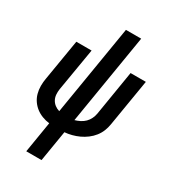

<svg xmlns="http://www.w3.org/2000/svg" viewBox="-225 -849 1049 1177"><g transform="rotate(30 300.0 -260.0)"><path d="M154 215 190 -4Q164 -7 139 -16.5Q114 -26 94 -41.5Q74 -57 59.5 -78Q45 -99 38 -124.5Q31 -150 31 -177.5Q31 -205 36 -232L84 -520H192L141 -217Q138 -197 139.5 -178Q141 -159 149.5 -143Q158 -127 173 -115.5Q188 -104 206 -99L311 -735H419L314 -98Q332 -103 350 -112Q368 -121 382 -135Q396 -149 404.5 -167Q413 -185 416 -203L468 -520H576L521 -188Q517 -163 507.5 -139Q498 -115 481.5 -94Q465 -73 443 -56.5Q421 -40 397 -29Q373 -18 348 -11.5Q323 -5 298 -3L262 215Z"/></g></svg>

Font: Iosevka SS04 SmBd Ex Obl
Style: Regular
Weight: 600
Width: 7
Italic angle: -9°
Monospace: yes
Designer: Belleve Invis
Foundry: Belleve Invis
Version: Version 19.0.0; ttfautohint (v1.8.4)